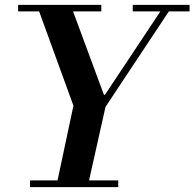

<svg xmlns="http://www.w3.org/2000/svg" viewBox="-20 -774 804 794"><path d="M292 -314 132 -754H272L419 -357ZM361 -309 410 -382H414L648 -734H683L401 -309ZM212 0 289 -362H423L342 0ZM104 0V-28H469V0ZM55 -727V-754H399V-727ZM529 -727V-754H764V-727Z"/></svg>

Font: Libre Bodoni Medium
Style: Italic
Weight: 500
Italic angle: -13°
Designer: Pablo Impallari, Rodrigo Fuenzalida
Foundry: Impallari Type
Version: Version 2.005;gftools[0.9.23]